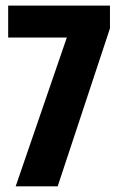

<svg xmlns="http://www.w3.org/2000/svg" viewBox="-20 -656 415 676"><path d="M367.2 -636.2V-556.2L183.1 0H35.2L215.3 -523.9H8.8V-636.2Z"/></svg>

Font: Akaash Gobhi
Style: Regular
Weight: 400
Designer: Kulbir Singh Thind, MD
Foundry: Punjab Online
Version: Version 1.200